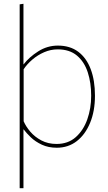

<svg xmlns="http://www.w3.org/2000/svg" viewBox="-20 -771 570 1015"><path d="M84 224V-748L104 -751V-431H105Q134 -469 182 -499.5Q230 -530 286 -530Q350 -530 393.5 -497.5Q437 -465 459.5 -405.5Q482 -346 482 -265Q482 -184 456.5 -122Q431 -60 386 -25Q341 10 280 10Q236 10 201.5 -6Q167 -22 143 -45Q119 -68 105 -87H104V224ZM279 -10Q340 -10 380.5 -46Q421 -82 441.5 -140Q462 -198 462 -265Q462 -333 444 -388.5Q426 -444 387 -477Q348 -510 285 -510Q248 -510 213.5 -495Q179 -480 151 -456Q123 -432 105 -405V-130Q117 -102 140.5 -74.5Q164 -47 199 -28.5Q234 -10 279 -10Z"/></svg>

Font: Murecho Thin Thin
Style: Regular
Weight: 250
Version: Version 1.010